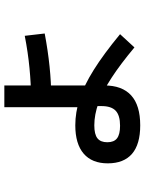

<svg xmlns="http://www.w3.org/2000/svg" viewBox="94 -782 691 920"><g transform="rotate(-90 440.0 -321.5)"><path d="M117.8 -151.1Q117.8 -226.7 164.4 -266.7Q211.1 -306.7 300 -306.7Q362.2 -306.7 426.1 -286.1Q490 -265.6 565.6 -218.3Q641.1 -171.1 736.7 -92.2L673.3 -23.3Q592.2 -91.1 527.2 -133.3Q462.2 -175.6 406.7 -195.6Q351.1 -215.6 300 -215.6Q256.7 -215.6 237.8 -200.6Q218.9 -185.6 218.9 -153.3Q218.9 -121.1 237.8 -106.7Q256.7 -92.2 297.8 -92.2Q347.8 -92.2 370 -113.3Q392.2 -134.4 392.2 -181.1V-248.9H386.7V-646.7H491.1V-167.8Q491.1 -82.2 443.3 -38.9Q395.6 4.4 300 4.4Q208.9 4.4 163.3 -35Q117.8 -74.4 117.8 -151.1ZM435.6 -518.9Q497.8 -518.9 573.3 -526.1Q648.9 -533.3 728.9 -548.9L740 -453.3Q657.8 -437.8 581.7 -430Q505.6 -422.2 440 -422.2Z"/></g></svg>

Font: Paperlogy 6 SemiBold
Style: Regular
Weight: 600
Designer: redesigned by Lee Juim, glyphs from Gmarket Sans & Montserrat
Foundry: PT&
Version: Version 1.001